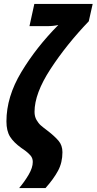

<svg xmlns="http://www.w3.org/2000/svg" viewBox="-20 -780 495 984"><path d="M148 50Q148 30 136 16.5Q124 3 109 -8Q94 -19 89 -22Q50 -50 31.5 -79.5Q13 -109 13 -158Q13 -284 89.5 -411Q166 -538 279 -652Q253 -646 222 -646H131L156 -760H455L435 -671Q321 -552 239 -426.5Q157 -301 157 -207Q157 -183 167 -165.5Q177 -148 189 -137.5Q201 -127 225 -109Q260 -82 280 -58.5Q300 -35 300 0Q300 53 277.5 95Q255 137 213 184H78Q106 151 127 115Q148 79 148 50Z"/></svg>

Font: Noto Sans Display Ex Bold Cond
Style: Italic
Weight: 800
Width: 3
Italic angle: -12°
Designer: Monotype Design team
Foundry: Monotype Imaging Inc.
Version: Version 1.000